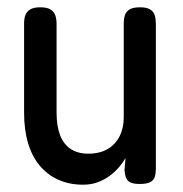

<svg xmlns="http://www.w3.org/2000/svg" viewBox="-20 -495 500 526"><path d="M208 11Q170 11 140 -2.5Q110 -16 89 -41Q68 -66 57 -102.5Q46 -139 46 -186V-430Q46 -444 49.5 -453.5Q53 -463 62.5 -469Q72 -475 90 -475Q109 -475 118.5 -469Q128 -463 131.5 -453Q135 -443 135 -429V-186Q135 -150 144.5 -125Q154 -100 173.5 -87Q193 -74 222 -74Q253 -74 274.5 -86.5Q296 -99 307.5 -121.5Q319 -144 319 -173V-430Q319 -444 322.5 -454Q326 -464 335.5 -469.5Q345 -475 364 -475Q382 -475 391.5 -469Q401 -463 404 -453Q407 -443 407 -429V-32Q407 -20 404 -10.5Q401 -1 391.5 4Q382 9 363 9Q349 9 340.5 6Q332 3 328 -3Q324 -9 323 -15.5Q322 -22 321 -29L324 -62Q317 -50 306.5 -37.5Q296 -25 281.5 -14Q267 -3 248.5 4Q230 11 208 11Z"/></svg>

Font: Fredoka SemiCondensed
Style: Regular
Weight: 400
Width: 4
Designer: Ben Nathan
Foundry: Milena B. Brandão, Ben Nathan
Version: Version 2.001